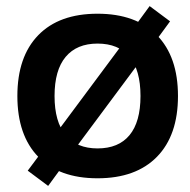

<svg xmlns="http://www.w3.org/2000/svg" viewBox="-20 -575 623 630"><path d="M138 35 71 -15 121 -82 122 -81 424 -487 422 -488 471 -555 538 -505 489 -438 488 -439 186 -33 187 -32ZM300 10Q174 10 105.5 -60.5Q37 -131 37 -260Q37 -389 105.5 -459.5Q174 -530 300 -530Q426 -530 495 -459.5Q564 -389 564 -260Q564 -131 495 -60.5Q426 10 300 10ZM300 -88Q369 -88 405 -131.5Q441 -175 441 -260Q441 -345 405 -388.5Q369 -432 300 -432Q232 -432 195.5 -388.5Q159 -345 159 -260Q159 -175 195.5 -131.5Q232 -88 300 -88Z"/></svg>

Font: M PLUS 1 SemiBold
Style: Regular
Weight: 600
Designer: Coji Morishita
Foundry: UNDERFOREST DESIGN
Version: Version 1.001